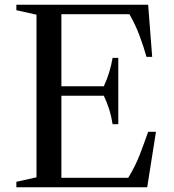

<svg xmlns="http://www.w3.org/2000/svg" viewBox="-20 -790 732 810"><path d="M239 -730H526C542.7 -701.3 556.8 -671.3 568.5 -640C580.2 -608.7 590 -578.7 598 -550H622L605 -770H49V-747L134 -728V-42L49 -23V0H601L638 -234H605C593.7 -201.3 581.8 -169 569.5 -137C557.2 -105 541 -72.7 521 -40H239V-386H418C436.7 -347.3 449 -307.3 455 -266H479V-546H455C451.7 -526 447 -506 441 -486C435 -466 427.3 -446 418 -426H239Z"/></svg>

Font: Libre Caslon Text
Style: Regular
Weight: 400
Designer: Pablo Impallari, Rodrigo Fuenzalida
Foundry: Pablo Impallari, Rodrigo Fuenzalida
Version: Version 1.000; ttfautohint (v0.93) -l 8 -r 50 -G 200 -x 14 -